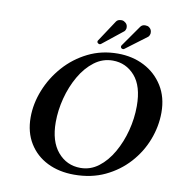

<svg xmlns="http://www.w3.org/2000/svg" viewBox="-91 -919 953 1014"><g transform="rotate(10 385.5 -411.5)"><path d="M373 12Q292 12 229.5 -19Q167 -50 131 -108.5Q95 -167 95 -247Q95 -320 124 -393Q153 -466 206 -526Q259 -586 331.5 -622Q404 -658 491 -658Q570 -658 633 -625.5Q696 -593 733.5 -533Q771 -473 771 -391Q771 -317 743.5 -245Q716 -173 663.5 -115Q611 -57 538 -22.5Q465 12 373 12ZM471 -617Q417 -617 372.5 -583.5Q328 -550 296 -494.5Q264 -439 247 -373.5Q230 -308 230 -245Q230 -142 278 -85.5Q326 -29 400 -29Q453 -29 496.5 -62Q540 -95 571.5 -150Q603 -205 620 -270.5Q637 -336 637 -402Q637 -509 589.5 -563Q542 -617 471 -617ZM501 -826Q512 -817 512 -802V-797Q509 -783 501 -778L393 -692Q391 -691 389 -690.5Q387 -690 385 -690Q384 -690 382 -691Q380 -692 378 -693Q373 -696 373 -702Q373 -706 375 -708L451 -823Q459 -835 479 -835Q487 -835 492 -832Q497 -829 501 -826ZM633 -820Q642 -811 642 -797V-792Q639 -777 631 -772L519 -688Q517 -686 512 -686Q508 -686 504 -689Q500 -692 500 -697Q500 -698 500.5 -700.5Q501 -703 502 -704L582 -818Q591 -830 607 -830Q613 -830 619.5 -828.5Q626 -827 633 -820Z"/></g></svg>

Font: Libertinus Serif Semibold Italic
Style: Regular
Weight: 600
Italic angle: -11.5°
Designer: Philipp H. Poll, Khaled Hosny
Foundry: Caleb Maclennan
Version: Version 7.051;RELEASE